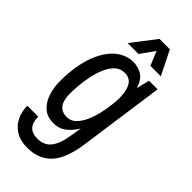

<svg xmlns="http://www.w3.org/2000/svg" viewBox="-281 -779 1018 1018"><g transform="rotate(45 228.0 -270.0)"><path d="M165 182Q111 182 76 160Q41 138 24 102Q7 66 7 24H89Q89 67 108.5 88.5Q128 110 168 110Q217 110 244 77Q271 44 282 -25L293 -91Q266 -48 237 -28Q208 -8 171 -8Q122 -8 92.5 -35Q63 -62 50 -104Q37 -146 37 -190Q37 -262 48.5 -318.5Q60 -375 80 -416.5Q100 -458 125.5 -485Q151 -512 180.5 -525Q210 -538 239 -538Q277 -538 306.5 -520Q336 -502 352 -453L369 -526H434L367 -49Q350 74 300 128Q250 182 165 182ZM197 -81Q226 -81 247.5 -101.5Q269 -122 284 -155Q299 -188 307.5 -225Q316 -262 320 -296Q324 -330 324 -352Q323 -408 305 -436.5Q287 -465 250 -465Q217 -465 194.5 -444Q172 -423 157.5 -389.5Q143 -356 135 -317.5Q127 -279 124 -243Q121 -207 121 -182Q121 -81 197 -81ZM148 -587 252 -722H330L397 -587H319L286 -666L230 -587Z"/></g></svg>

Font: Archivo Narrow
Style: Italic
Weight: 400
Italic angle: -8°
Designer: Hector Gatti
Foundry: Omnibus-Type
Version: Version 3.002